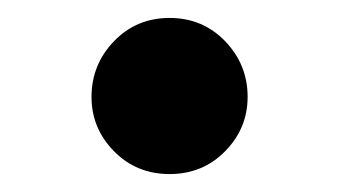

<svg xmlns="http://www.w3.org/2000/svg" viewBox="-20 -474 378 214"><path d="M169 -280Q132 -280 107 -305.5Q82 -331 82 -366Q82 -402 107 -428Q132 -454 169 -454Q206 -454 231 -428Q256 -402 256 -366Q256 -331 231 -305.5Q206 -280 169 -280Z"/></svg>

Font: Noto Serif KR ExtraLight ExtraBold
Style: Regular
Weight: 800
Version: Version 2.003-H1;hotconv 1.1.1;makeotfexe 2.6.0